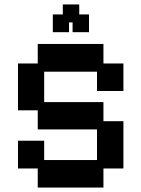

<svg xmlns="http://www.w3.org/2000/svg" viewBox="-20 -834 637 865"><path d="M150 11V-75H61V-200H179V-113H417V-251H150V-337H61V-548H150V-636H446V-548H536V-424H417V-511H179V-374H446V-288H536V-75H446V11ZM218 -689V-769H263V-814H337V-769H381V-689H307V-733H291V-689Z"/></svg>

Font: Pixelify Sans SemiBold
Style: Regular
Weight: 600
Designer: Stefie Justprince
Foundry: Typecalism Foundryline
Version: Version 1.000